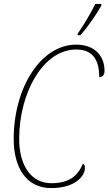

<svg xmlns="http://www.w3.org/2000/svg" viewBox="-20 -951 554 981"><path d="M376 -771H391C429 -814 474 -879 498 -923V-931H467C440 -876 406 -821 377 -779ZM241 10C365 10 414 -52 414 -93C414 -105 409 -112 404 -115C376 -49 331 -15 242 -15C140 -15 78 -104 78 -241C78 -478 201 -698 369 -698C454 -698 487 -646 487 -556C504 -556 514 -569 514 -589C514 -669 460 -723 370 -723C187 -723 50 -501 50 -241C50 -91 117 10 241 10Z"/></svg>

Font: Noto Serif Condensed Thin
Style: Italic
Weight: 100
Width: 3
Italic angle: -12°
Designer: Monotype Design Team
Foundry: Monotype Imaging Inc.
Version: Version 2.013